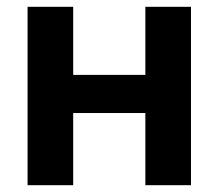

<svg xmlns="http://www.w3.org/2000/svg" viewBox="-20 -544 643 564"><path d="M61 0H195V-212H407V0H541V-524H407V-324H195V-524H61Z"/></svg>

Font: FIGSv2-sans-serif
Style: Bold
Weight: 700
Designer: Matt McInerney, Pablo Impallari, Rodrigo Fuenzalida,Mirko Velimirovic
Foundry: Matt McInerney, Pablo Impallari, Rodrigo Fuenzalida
Version: Version 4.021;hotconv 1.0.109;makeotfexe 2.5.65596